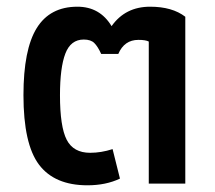

<svg xmlns="http://www.w3.org/2000/svg" viewBox="-20 -548 643 573"><path d="M50 -264Q50 -400 89.5 -464Q129 -528 211 -528Q278 -528 313 -470Q354 -528 428 -528Q494 -528 533 -498V0H424V-424Q415 -429 393 -429Q351 -429 333 -387H282Q272 -409 261.5 -419.5Q251 -430 230 -430Q191 -430 175 -388Q159 -346 159 -264Q159 -170 179 -131Q199 -92 249 -92Q282 -92 316 -103L338 -15Q296 5 241 5Q143 5 96.5 -56.5Q50 -118 50 -264Z"/></svg>

Font: Athiti SemiBold
Style: Regular
Weight: 600
Designer: CadsonDemak Team
Foundry: CadsonDemak
Version: Version 1.032